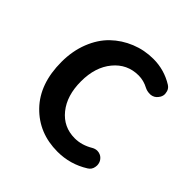

<svg xmlns="http://www.w3.org/2000/svg" viewBox="-157 -691 830 830"><g transform="rotate(45 258.5 -275.5)"><path d="M310.5 12.7Q196.3 12.7 122.1 -64Q47.9 -140.6 47.9 -274.4Q47.9 -340.8 69.8 -396.5Q91.8 -452.1 129.4 -488.3Q167 -524.4 216.3 -544.4Q265.6 -564.5 320.3 -564.5Q386.7 -564.5 443.4 -529.3Q460 -518.6 461.9 -499Q462.9 -496.1 462.9 -492.2Q462.9 -476.6 452.1 -463.9Q441.4 -449.2 421.9 -446.3Q418 -446.3 414.1 -446.3Q399.4 -446.3 385.7 -453.1Q356.4 -468.8 325.2 -468.8Q255.9 -468.8 211.4 -415Q167 -361.3 167 -274.4Q167 -187.5 210 -134.3Q252.9 -81.1 322.3 -81.1Q364.3 -81.1 405.3 -105.5Q417 -112.3 429.7 -112.3Q433.6 -112.3 438.5 -111.3Q456.1 -107.4 465.8 -92.8Q473.6 -81.1 473.6 -66.4Q473.6 -62.5 472.7 -57.6Q469.7 -38.1 453.1 -28.3Q387.7 12.7 310.5 12.7Z"/></g></svg>

Font: Gen Jyuu Gothic P Medium
Style: Regular
Weight: 500
Designer: [Source Han Sans]
Ryoko NISHIZUKA  (kana & ideographs); Paul D. Hunt (Latin, Greek & Cyrillic); Wenlong ZHANG  (bopomofo
Version: Version 1.002.20150607